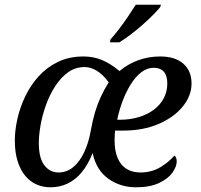

<svg xmlns="http://www.w3.org/2000/svg" viewBox="-20 -786 853 816"><path d="M194 10Q163 10 135.5 -2Q108 -14 87.5 -38.5Q67 -63 55 -100.5Q43 -138 43 -189Q43 -232 54 -281Q65 -330 87.5 -377Q110 -424 144.5 -462Q179 -500 226.5 -523Q274 -546 335 -546Q376 -546 412 -531.5Q448 -517 488 -484Q522 -513 566 -529.5Q610 -546 661 -546Q724 -546 759 -515.5Q794 -485 794 -431Q794 -379 756.5 -333Q719 -287 653.5 -259Q588 -231 504 -231H469Q468 -220 467.5 -209.5Q467 -199 467 -189Q467 -146 479.5 -115.5Q492 -85 516.5 -69Q541 -53 577 -53Q625 -53 662.5 -76Q700 -99 721 -125Q726 -122 728.5 -115Q731 -108 731 -100Q731 -78 713 -52.5Q695 -27 656.5 -8.5Q618 10 558 10Q492 10 441 -26Q390 -62 374 -134H373Q354 -86 327.5 -54Q301 -22 267.5 -6Q234 10 194 10ZM229 -53Q264 -53 291.5 -76Q319 -99 338 -139.5Q357 -180 366 -232Q374 -276 384 -309.5Q394 -343 408 -373.5Q422 -404 442 -436Q419 -468 392.5 -484.5Q366 -501 340 -501Q300 -501 269 -478.5Q238 -456 214.5 -419.5Q191 -383 175.5 -340Q160 -297 152.5 -254.5Q145 -212 145 -178Q145 -114 168.5 -83.5Q192 -53 229 -53ZM488 -277Q532 -277 569 -288Q606 -299 633.5 -319.5Q661 -340 676 -368.5Q691 -397 691 -431Q691 -465 676 -481.5Q661 -498 633 -498Q605 -498 580 -478.5Q555 -459 535 -426.5Q515 -394 500.5 -355Q486 -316 478 -277ZM447 -606 450 -619Q468 -639 487 -664Q506 -689 524 -715.5Q542 -742 557 -766H664L661 -756Q649 -741 629 -721Q609 -701 584.5 -679.5Q560 -658 535 -639Q510 -620 487 -606Z"/></svg>

Font: Noto Serif
Style: Italic
Weight: 400
Italic angle: -12°
Designer: Monotype Design Team
Foundry: Monotype Imaging Inc.
Version: Version 2.013